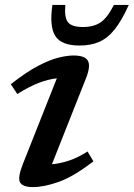

<svg xmlns="http://www.w3.org/2000/svg" viewBox="-20 -751 544 782"><path d="M73 -82.5 211.5 -432Q178 -428.5 138.8 -413.8Q99.5 -399 50.5 -368L24 -408Q87 -457.5 134.8 -482.5Q182.5 -507.5 218 -516.2Q253.5 -525 279.5 -525Q326 -525 338 -503.5Q350 -482 330 -431.5L191.5 -82Q225.5 -85 261.5 -97Q297.5 -109 336.5 -134L360.5 -94Q279.5 -31.5 219.2 -10.2Q159 11 114.5 11Q72.5 11 61.8 -7.8Q51 -26.5 73 -82.5ZM317.5 -641Q362 -641 389.8 -660Q417.5 -679 444 -731H504.5Q476 -667.5 447.2 -631.5Q418.5 -595.5 384 -580.5Q349.5 -565.5 303.5 -565.5Q230 -565.5 205.2 -604.5Q180.5 -643.5 193.5 -731H246Q241.5 -679 257.2 -660Q273 -641 317.5 -641Z"/></svg>

Font: Newsreader Caption Medium
Style: Italic
Weight: 500
Italic angle: -17°
Designer: Hugues Gentile
Foundry: Production Type
Version: Version 1.001